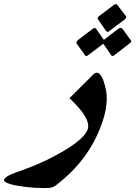

<svg xmlns="http://www.w3.org/2000/svg" viewBox="-252 -686 668 945"><path d="M255.4 -96.2Q197.8 85 43.9 209.5Q31.7 219.7 23.9 225.6Q16.1 231.4 8.3 234.6Q0.5 237.8 -9.3 238.8Q-19 239.7 -35.2 239.7Q-56.6 239.7 -80.1 238.3Q-103.5 236.8 -126.2 234.1Q-148.9 231.4 -168.7 227.8Q-188.5 224.1 -203.4 219.5Q-218.3 214.8 -226.1 209.7Q-233.9 204.6 -231.9 199.2Q-226.6 182.1 -179.7 165Q-131.8 148.4 -91.8 132.3Q-51.8 116.2 -16.6 99.1H-17.1Q160.2 11.2 180.2 -51.3Q188 -76.2 166 -114.3Q144 -152.3 89.8 -202.6L205.1 -317.4Q214.8 -328.1 224.1 -328.1Q232.4 -328.1 239.5 -320.6Q246.6 -313 252.4 -300Q258.3 -287.1 262.9 -270.5Q267.6 -253.9 271 -235.4Q275.4 -201.7 271.2 -167.2Q267.1 -132.8 255.4 -96.2ZM369.1 -605V-600.1Q367.7 -596.7 363.3 -591.3L285.2 -532.7Q281.7 -529.3 276.9 -529.3Q273.9 -529.3 270.5 -532.7L230.5 -590.8Q227.5 -594.2 228.5 -598.1Q230 -602.5 236.3 -607.4L309.1 -662.1Q314.5 -665.5 318.4 -665.5Q323.2 -665.5 325.2 -662.1ZM392.1 -487.3Q395.5 -484.9 393.6 -481.4Q392.6 -477.5 387.2 -473.6Q368.7 -459 348.6 -443.4Q328.6 -427.7 309.6 -413.6Q304.7 -410.2 301.8 -410.2Q297.4 -410.2 295.9 -413.6Q286.1 -427.7 276.4 -442.1Q266.6 -456.5 256.3 -470.7Q237.8 -456.5 218.3 -441.9Q198.7 -427.2 180.7 -413.6Q175.8 -410.2 172.4 -410.2Q168.5 -410.2 166.5 -413.6L125.5 -471.7Q123 -476.1 124.5 -479.5Q126 -484.4 132.3 -489.3Q149.9 -502.9 168.5 -517.1Q187 -531.2 205.6 -544.9Q209 -548.3 213.4 -548.3Q217.3 -548.3 220.7 -544.9L259.3 -489.7Q275.4 -502.4 295.2 -517.6Q314.9 -532.7 331.1 -544.9Q336.4 -548.3 342.3 -548.3Q347.2 -548.3 350.6 -544.9Z"/></svg>

Font: XB Zar
Style: Bold Italic
Weight: 700
Italic angle: -12°
Designer: Behnam
Foundry: Irmug
Version: Version 8.005 2009